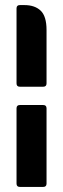

<svg xmlns="http://www.w3.org/2000/svg" viewBox="-20 -586 248 755"><path d="M45 -258V-553Q45 -566 58 -566H76Q117 -566 140 -544Q163 -522 163 -468V-258Q163 -245 150 -245H58Q45 -245 45 -258ZM45 136V-160Q45 -173 58 -173H150Q163 -173 163 -160V136Q163 149 150 149H58Q45 149 45 136Z"/></svg>

Font: Zain Black
Style: Regular
Weight: 900
Designer: Zain,Boutros
Foundry: Mobile Telecommunications Company (Zain), 2024
Version: Version 1.50; ttfautohint (v1.8.4)